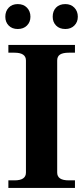

<svg xmlns="http://www.w3.org/2000/svg" viewBox="-20 -920 408 940"><path d="M6 -838Q6 -865 22.5 -882.5Q39 -900 67 -900Q95 -900 112 -882.5Q129 -865 129 -838Q129 -812 112 -795Q95 -778 67 -778Q39 -778 22.5 -795Q6 -812 6 -838ZM238 -838Q238 -866 254.5 -883Q271 -900 300 -900Q327 -900 344 -882.5Q361 -865 361 -838Q361 -812 344 -795Q327 -778 300 -778Q271 -778 254.5 -795Q238 -812 238 -838ZM21 -37H51Q107 -37 107 -75V-624Q107 -662 51 -662H21V-700H347V-662H317Q288 -662 274 -653Q260 -644 260 -624V-75Q260 -56 274 -46.5Q288 -37 317 -37H347V0H21Z"/></svg>

Font: Taviraj SemiBold
Style: Regular
Weight: 600
Designer: Katatrad Team
Foundry: CadsonDemak
Version: Version 1.001